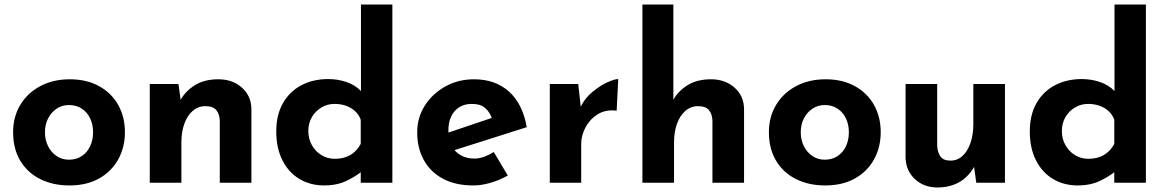

<svg xmlns="http://www.w3.org/2000/svg" viewBox="-20 -809 5165 850"><path d="M38 -224Q38 -291 69.5 -344Q101 -397 158 -427.5Q215 -458 289 -458Q364 -458 419 -427.5Q474 -397 503.5 -344Q533 -291 533 -224Q533 -157 503.5 -103.5Q474 -50 419 -19Q364 12 287 12Q215 12 158.5 -16Q102 -44 70 -97Q38 -150 38 -224ZM179 -223Q179 -189 193 -161.5Q207 -134 231 -118Q255 -102 285 -102Q318 -102 342 -118Q366 -134 379 -161.5Q392 -189 392 -223Q392 -258 379 -285Q366 -312 342 -328Q318 -344 285 -344Q255 -344 231 -328Q207 -312 193 -285Q179 -258 179 -223Z M770 -437 781 -359 779 -366Q802 -407 844 -432.5Q886 -458 947 -458Q1009 -458 1050.5 -421.5Q1092 -385 1093 -327V0H953V-275Q952 -304 937.5 -321.5Q923 -339 889 -339Q857 -339 833 -318Q809 -297 796 -261Q783 -225 783 -178V0H643V-437Z M1415 12Q1354 12 1306 -16.5Q1258 -45 1230.5 -99Q1203 -153 1203 -227Q1203 -301 1233 -353Q1263 -405 1315 -432Q1367 -459 1433 -459Q1475 -459 1513.5 -446Q1552 -433 1578 -406V-362V-789H1717V0H1577V-85L1588 -55Q1554 -27 1512 -7.5Q1470 12 1415 12ZM1461 -106Q1489 -106 1510.5 -113.5Q1532 -121 1548.5 -135.5Q1565 -150 1577 -172V-279Q1569 -301 1552.5 -316.5Q1536 -332 1512.5 -340.5Q1489 -349 1461 -349Q1430 -349 1403.5 -333.5Q1377 -318 1361 -291Q1345 -264 1345 -229Q1345 -194 1361 -166Q1377 -138 1403.5 -122Q1430 -106 1461 -106Z M2076 12Q1996 12 1940.5 -18Q1885 -48 1856 -101Q1827 -154 1827 -223Q1827 -289 1861 -342Q1895 -395 1952 -426.5Q2009 -458 2079 -458Q2173 -458 2233.5 -403.5Q2294 -349 2312 -246L1972 -138L1941 -214L2187 -297L2158 -284Q2150 -310 2129.5 -329.5Q2109 -349 2068 -349Q2037 -349 2013.5 -334.5Q1990 -320 1977.5 -293.5Q1965 -267 1965 -231Q1965 -190 1980 -162.5Q1995 -135 2021 -121Q2047 -107 2079 -107Q2102 -107 2123.5 -115Q2145 -123 2166 -136L2228 -32Q2193 -12 2152.5 0Q2112 12 2076 12Z M2540 -437 2553 -317 2550 -335Q2569 -374 2602 -401.5Q2635 -429 2667.5 -444Q2700 -459 2717 -459L2710 -319Q2661 -325 2626 -303Q2591 -281 2572 -245Q2553 -209 2553 -171V0H2414V-437Z M2824 0V-789H2961V-349L2960 -366Q2983 -407 3025 -432.5Q3067 -458 3128 -458Q3190 -458 3231.5 -421.5Q3273 -385 3274 -327V0H3134V-275Q3133 -304 3118.5 -321.5Q3104 -339 3070 -339Q3038 -339 3014 -318Q2990 -297 2977 -261Q2964 -225 2964 -178V0Z M3384 -224Q3384 -291 3415.5 -344Q3447 -397 3504 -427.5Q3561 -458 3635 -458Q3710 -458 3765 -427.5Q3820 -397 3849.5 -344Q3879 -291 3879 -224Q3879 -157 3849.5 -103.5Q3820 -50 3765 -19Q3710 12 3633 12Q3561 12 3504.5 -16Q3448 -44 3416 -97Q3384 -150 3384 -224ZM3525 -223Q3525 -189 3539 -161.5Q3553 -134 3577 -118Q3601 -102 3631 -102Q3664 -102 3688 -118Q3712 -134 3725 -161.5Q3738 -189 3738 -223Q3738 -258 3725 -285Q3712 -312 3688 -328Q3664 -344 3631 -344Q3601 -344 3577 -328Q3553 -312 3539 -285Q3525 -258 3525 -223Z M4130 21Q4071 21 4031 -15.5Q3991 -52 3989 -110V-437H4129V-162Q4131 -133 4144 -115.5Q4157 -98 4188 -98Q4219 -98 4241.5 -119Q4264 -140 4276.5 -176.5Q4289 -213 4289 -259V-437H4429V0H4302L4291 -80L4293 -71Q4278 -44 4255 -23Q4232 -2 4200.5 9.5Q4169 21 4130 21Z M4751 12Q4690 12 4642 -16.5Q4594 -45 4566.5 -99Q4539 -153 4539 -227Q4539 -301 4569 -353Q4599 -405 4651 -432Q4703 -459 4769 -459Q4811 -459 4849.5 -446Q4888 -433 4914 -406V-362V-789H5053V0H4913V-85L4924 -55Q4890 -27 4848 -7.5Q4806 12 4751 12ZM4797 -106Q4825 -106 4846.5 -113.5Q4868 -121 4884.5 -135.5Q4901 -150 4913 -172V-279Q4905 -301 4888.5 -316.5Q4872 -332 4848.5 -340.5Q4825 -349 4797 -349Q4766 -349 4739.5 -333.5Q4713 -318 4697 -291Q4681 -264 4681 -229Q4681 -194 4697 -166Q4713 -138 4739.5 -122Q4766 -106 4797 -106Z"/></svg>

Font: Josefin Sans Thin
Style: Bold
Weight: 700
Version: Version 2.000